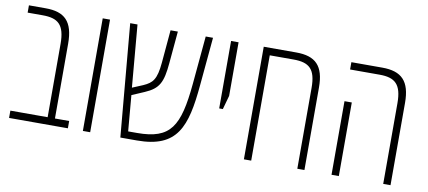

<svg xmlns="http://www.w3.org/2000/svg" viewBox="-58 -785 2194 984"><g transform="rotate(10 1038.5 -293.0)"><path d="M24 0H330V-38H256V-427C256 -543 210 -586 111 -586H24V-548H102C182 -548 218 -520 218 -419V-38H24Z M408 0H446V-586H408Z M603 0H689C900 0 939 -115 959 -335L982 -586H944L921 -335C900 -111 858 -38 683 -38H637L621 -224L686 -252C758 -283 775 -318 784 -419L799 -586H761L746 -415C738 -326 719 -306 672 -285L617 -262L589 -586H551Z M1076 -235H1095L1115 -307V-586H1076Z M1415 -586H1246V0H1284V-548H1408C1489 -548 1524 -519 1524 -421V0H1561V-429C1561 -542 1516 -586 1415 -586Z M1971 0H2009V-428C2009 -541 1964 -586 1863 -586H1702V-548H1856C1936 -548 1971 -518 1971 -420ZM1702 0H1740V-383H1702Z"/></g></svg>

Font: Noto Sans Hebrew ExtraCondensed ExtraLight
Style: Regular
Weight: 200
Width: 2
Designer: Monotype Design Team
Foundry: Monotype Imaging Inc.
Version: Version 2.004